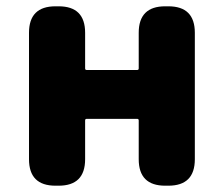

<svg xmlns="http://www.w3.org/2000/svg" viewBox="-20 -589 710 609"><path d="M156 0Q72 0 72 -84V-485Q72 -569 156 -569H166Q250 -569 250 -485V-372Q250 -367 255 -367H415Q420 -367 420 -372V-485Q420 -569 504 -569H514Q598 -569 598 -485V-84Q598 0 514 0H504Q420 0 420 -84V-207Q420 -212 415 -212H255Q250 -212 250 -207V-84Q250 0 166 0Z"/></svg>

Font: Resource Han Rounded JP Heavy
Style: Regular
Weight: 900
Designer: Cyano Hao (round all glyphs); Ryoko NISHIZUKA 西塚涼子 (kana, bopomofo & ideographs); Paul D. Hunt (Latin, Greek & Cyrillic)
Foundry: Cyano Hao
Version: 0.990